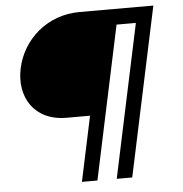

<svg xmlns="http://www.w3.org/2000/svg" viewBox="-55 -863 859 901"><g transform="rotate(-5 374.5 -412.5)"><path d="M458.5 -15H531.5L700.5 -810H352.5C199.5 -810 83 -704.2 54.7 -571C26.4 -438.2 96.4 -321 248.5 -321H359.5L294.5 -15H367.5L520.7 -736H611.7Z"/></g></svg>

Font: Hussar Nova
Style: RgIta
Weight: 700
Foundry: Cannot Into Space Fonts
Version: Version 0.99